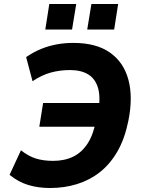

<svg xmlns="http://www.w3.org/2000/svg" viewBox="-20 -931 712 962"><path d="M231 11Q172 11 122 -4Q72 -19 28 -55L85 -178Q123 -148 160.5 -136.5Q198 -125 246 -125Q304 -125 347.5 -146.5Q391 -168 420 -213.5Q449 -259 462 -332L499 -296H177L196 -415H524L471 -362Q485 -439 472 -487Q459 -535 423 -557.5Q387 -580 331 -580Q280 -580 234.5 -567.5Q189 -555 143 -524L111 -645Q151 -672 187.5 -686.5Q224 -701 263.5 -708.5Q303 -716 348 -716Q462 -716 531 -667.5Q600 -619 623.5 -531Q647 -443 623 -325Q605 -236 568.5 -172.5Q532 -109 480.5 -68.5Q429 -28 365.5 -8.5Q302 11 231 11ZM417 -783 438 -911H572L552 -783ZM207 -783 227 -911H362L341 -783Z"/></svg>

Font: Nunito Sans 7pt SemiCondensed ExtraBold
Style: Italic
Weight: 800
Width: 4
Italic angle: -9°
Designer: Vernon Adams
Foundry: Vernon Adams
Version: Version 3.101;gftools[0.9.27]